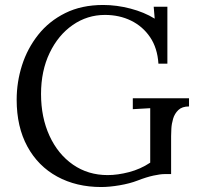

<svg xmlns="http://www.w3.org/2000/svg" viewBox="-20 -736 801 772"><path d="M387 16Q287 16 210 -26Q133 -68 90 -147Q47 -226 47 -335Q47 -406 68.5 -473.5Q90 -541 133.5 -596Q177 -651 242.5 -683.5Q308 -716 395 -716Q449 -716 504.5 -701.5Q560 -687 602 -661L598 -709H653V-480H617Q613 -543 583.5 -586.5Q554 -630 507 -653Q460 -676 402 -676Q331 -676 272.5 -635.5Q214 -595 179.5 -523Q145 -451 145 -358Q145 -264 179 -190Q213 -116 273.5 -74Q334 -32 413 -32Q453 -32 499 -44Q545 -56 584 -82V-301Q567 -300 549 -299Q531 -298 514 -297V-341H740V-308Q712 -308 697 -293.5Q682 -279 676 -258.5Q670 -238 669 -218.5Q668 -199 668 -189V-36H641Q625 -36 597 -30Q569 -24 533 -10Q502 2 461 9Q420 16 387 16Z"/></svg>

Font: Lora
Style: Regular
Weight: 400
Designer: Olga Karpushina, Alexei Vanyashin (Cyrillic)
Foundry: Cyreal
Version: Version 3.005; ttfautohint (v1.8.4.7-5d5b)